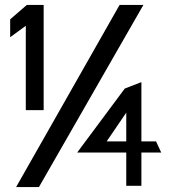

<svg xmlns="http://www.w3.org/2000/svg" viewBox="-20 -744 692 774"><path d="M21 -594 84 -640V-300H156V-724H88L21 -666ZM45 10H137L558 -724H462ZM291 -129H489V5H550V-129H630L609 -174H550V-413L483 -387ZM410 -174 489 -290V-174Z"/></svg>

Font: Charger Sport
Style: DfBdNrw
Weight: 400
Designer: Jasper
Foundry: Cannot Into Space Fonts
Version: Version 1.1